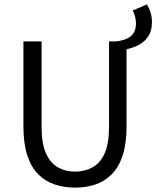

<svg xmlns="http://www.w3.org/2000/svg" viewBox="-20 -845 714 877"><path d="M558 -620 511 -656Q538 -659 558.5 -668Q579 -677 590 -694Q601 -711 601 -739Q601 -754 597 -769.5Q593 -785 586 -797L651 -825Q661 -809 667.5 -788.5Q674 -768 674 -745Q674 -706 659 -681.5Q644 -657 617.5 -642Q591 -627 558 -620ZM323 12Q273 12 229.5 -2.5Q186 -17 154 -49.5Q122 -82 104.5 -136Q87 -190 87 -267V-656H170V-265Q170 -188 190.5 -143.5Q211 -99 245.5 -80Q280 -61 323 -61Q366 -61 401.5 -80Q437 -99 457.5 -143.5Q478 -188 478 -265V-656H558V-267Q558 -190 540.5 -136Q523 -82 491 -49.5Q459 -17 416 -2.5Q373 12 323 12Z"/></svg>

Font: Source Sans 3
Style: Regular
Weight: 400
Designer: Paul D. Hunt
Foundry: Adobe
Version: Version 3.046;hotconv 1.0.118;makeotfexe 2.5.65603